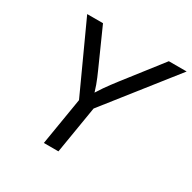

<svg xmlns="http://www.w3.org/2000/svg" viewBox="-161 -888 1047 1048"><g transform="rotate(30 362.5 -364.0)"><path d="M244.6 0 293.9 -298.3 97.7 -727.5H197.3L302.2 -492.7Q319.8 -454.1 333 -418.2Q346.2 -382.3 358.4 -332H321.3Q349.6 -383.3 375 -419.4Q400.4 -455.6 429.2 -492.7L612.3 -727.5H724.6L385.7 -298.3L336.4 0Z"/></g></svg>

Font: Inter 18pt
Style: Italic
Weight: 400
Italic angle: -9.3988°
Designer: Rasmus Andersson
Foundry: rsms
Version: Version 4.001;git-66647c0bb